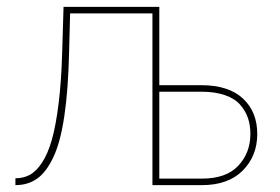

<svg xmlns="http://www.w3.org/2000/svg" viewBox="-20 -539 814 559"><path d="M24.9 0V-20Q48.3 -20 66.9 -30Q85.4 -40 102.3 -65.4Q119.1 -90.8 130.9 -131.8Q142.6 -172.9 150.6 -237.5Q158.7 -302.2 161.1 -388.2L165 -519H443.8V-291H565.9Q645.5 -291 687.3 -252.2Q729 -213.4 729 -148.9Q729 -85 686.8 -42.5Q644.5 0 567.9 0H423.8V-500H184.1L181.2 -388.2Q178.7 -276.9 167.2 -200.4Q155.8 -124 135 -80.6Q114.3 -37.1 87.6 -18.6Q61 0 24.9 0ZM443.8 -19H567.9Q638.7 -19 673.8 -56.6Q709 -94.2 709 -148.9Q709 -174.3 701.9 -195.3Q694.8 -216.3 679.2 -234.1Q663.6 -252 634.8 -262Q606 -272 565.9 -272H443.8Z"/></svg>

Font: Rawline Thin
Style: Regular
Weight: 250
Designer: Matt McInerney, Pablo Impallari, Rodrigo Fuenzalida
Foundry: Matt McInerney, Pablo Impallari, Rodrigo Fuenzalida
Version: Version 4.020;PS 004.020;hotconv 1.0.88;makeotf.lib2.5.64775